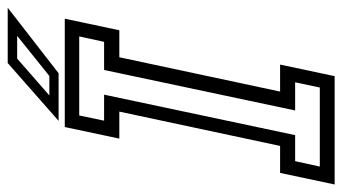

<svg xmlns="http://www.w3.org/2000/svg" viewBox="-239 -673 888 498"><g transform="rotate(-90 205.0 -424.0)"><path d="M-24.5 0 5.5 -141.5H75.5L164.5 -558.5H94.5L124.5 -700H405.5L375.5 -558.5H305.5L216.5 -141.5H286.5L256.5 0ZM22 -38.5H227L240.5 -102.5H167.5L272.5 -598H345.5L359.5 -662.5H154.5L141 -598H208.5L103.5 -102.5H36ZM140.5 -716 290.5 -848H434L264 -716ZM206.5 -740H257L361 -823.5H302Z"/></g></svg>

Font: Tourney Condensed Regular
Style: Italic
Weight: 400
Width: 3
Italic angle: -12°
Designer: Tyler Finck
Foundry: Etcetera Type Co
Version: Version 1.010; ttfautohint (v1.8.3)